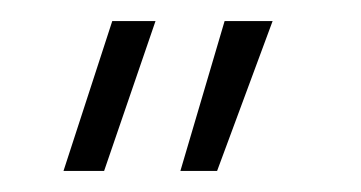

<svg xmlns="http://www.w3.org/2000/svg" viewBox="-20 -505 342 182"><path d="M40.2 -343 86.4 -485H127.4L78.7 -343ZM151 -343 192.9 -485H238.4L185.8 -343Z"/></svg>

Font: Genos Thin
Style: Italic
Weight: 100
Italic angle: -8°
Designer: Robert E. Leuschke
Foundry: Robert E. Leuschke
Version: Version 1.010